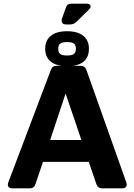

<svg xmlns="http://www.w3.org/2000/svg" viewBox="-20 -1025 731 1045"><path d="M46 0Q32 0 26 -8.5Q20 -17 25 -32L257 -645Q265 -667 288 -667H419Q442 -667 450 -645L668 -31Q672 -17 666 -8.5Q660 0 646 0H536Q512 0 505 -22L463 -144H214L173 -23Q166 0 142 0ZM253 -263H423L337 -516ZM345 -665Q287 -665 256.5 -689.5Q226 -714 226 -760Q226 -805 256.5 -830Q287 -855 345 -855Q403 -855 433.5 -830Q464 -805 464 -760Q464 -665 345 -665ZM345 -723Q371 -723 382 -731Q393 -739 393 -760Q393 -780 382 -788Q371 -796 345 -796Q319 -796 308 -788Q297 -780 297 -760Q297 -739 308 -731Q319 -723 345 -723ZM340 -892Q325 -892 319 -900.5Q313 -909 317 -923L338 -982Q345 -1005 368 -1005H450Q468 -1005 472.5 -995Q477 -985 463 -972L396 -906Q381 -892 362 -892Z"/></svg>

Font: Pitagon Sans
Style: Bold
Weight: 700
Designer: Travis Tran
Foundry: Pitagon
Version: Version 1.001; ttfautohint (v1.8.4.7-5d5b);gftools[0.9.26]